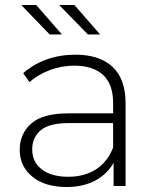

<svg xmlns="http://www.w3.org/2000/svg" viewBox="-20 -745 623 769"><path d="M282 -526Q379 -526 431 -477Q483 -428 483 -331V0H435V-93Q410 -48 362 -22Q313 4 247 4Q160 4 110 -37Q59 -78 59 -145Q59 -210 106 -251Q152 -291 254 -291H433V-333Q433 -406 394 -444Q353 -482 278 -482Q226 -482 179 -464Q131 -446 98 -416L73 -452Q114 -488 167 -507Q221 -526 282 -526ZM254 -37Q318 -37 365 -67Q411 -97 433 -154V-252H255Q178 -252 144 -224Q109 -195 109 -147Q109 -96 147 -67Q185 -37 254 -37ZM179 -607 65 -725H125L228 -607ZM332 -607 217 -725H278L381 -607Z"/></svg>

Font: Montserrat Light Alt1
Style: Light
Weight: 500
Designer: Differentunic
Foundry: Julieta Ulanovsky
Version: 0.1